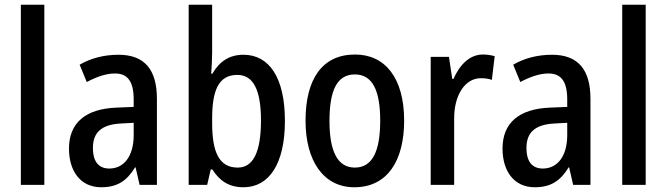

<svg xmlns="http://www.w3.org/2000/svg" viewBox="-20 -780 2812 810"><path d="M167 0V-760H68V0Z M480 -549C418 -549 362 -534 316 -507L346 -434C388 -456 427 -470 465 -470C518 -470 544 -437 544 -360V-329L472 -326C341 -321 271 -262 271 -153C271 -60 318 10 407 10C475 10 515 -17 550 -74H552L569 0H642V-363C642 -485 591 -549 480 -549ZM491 -259 544 -262V-210C544 -120 502 -69 441 -69C398 -69 372 -96 372 -156C372 -220 407 -255 491 -259Z M875 -559V-760H776V0H854L869 -65H876C907 -16 947 10 1007 10C1116 10 1182 -90 1182 -270C1182 -452 1116 -549 1007 -549C947 -549 905 -520 876 -469H871C873 -499 875 -531 875 -559ZM981 -464C1049 -464 1081 -400 1081 -272C1081 -138 1048 -73 983 -73C906 -73 875 -135 875 -261V-279C875 -393 899 -464 981 -464Z M1685 -271C1685 -452 1604 -550 1478 -550C1339 -550 1269 -446 1269 -271C1269 -102 1344 10 1475 10C1615 10 1685 -103 1685 -271ZM1370 -270C1370 -399 1402 -466 1477 -466C1551 -466 1584 -399 1584 -271C1584 -142 1551 -73 1477 -73C1403 -73 1370 -143 1370 -270Z M2017 -550C1961 -550 1919 -506 1893 -447H1888L1874 -540H1797V0H1896V-281C1896 -382 1944 -450 2008 -450C2026 -450 2042 -448 2055 -443L2067 -543C2050 -548 2033 -550 2017 -550Z M2309 -549C2247 -549 2191 -534 2145 -507L2175 -434C2217 -456 2256 -470 2294 -470C2347 -470 2373 -437 2373 -360V-329L2301 -326C2170 -321 2100 -262 2100 -153C2100 -60 2147 10 2236 10C2304 10 2344 -17 2379 -74H2381L2398 0H2471V-363C2471 -485 2420 -549 2309 -549ZM2320 -259 2373 -262V-210C2373 -120 2331 -69 2270 -69C2227 -69 2201 -96 2201 -156C2201 -220 2236 -255 2320 -259Z M2704 0V-760H2605V0Z"/></svg>

Font: Noto Sans Devanagari Condensed Medium
Style: Regular
Weight: 500
Width: 3
Designer: Jelle Bosma - Monotype Design Team
Foundry: Monotype Imaging Inc.
Version: Version 2.004